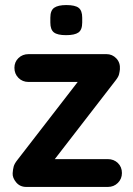

<svg xmlns="http://www.w3.org/2000/svg" viewBox="-20 -739 524 759"><path d="M406 -110Q430 -110 446 -94.5Q462 -79 462 -55Q462 -32 446 -16Q430 0 406 0H84Q59 0 44 -18Q29 -36 30 -54Q31 -69 34 -80.5Q37 -92 49 -107L298 -429L296 -415H93Q69 -415 53 -431Q37 -447 37 -471Q37 -494 53 -509.5Q69 -525 93 -525H401Q424 -525 440 -508Q456 -491 454 -465Q453 -455 450.5 -445Q448 -435 437 -421L192 -104V-110ZM241 -600Q207 -600 193 -611Q179 -622 179 -650V-669Q179 -698 194.5 -708.5Q210 -719 242 -719Q277 -719 291 -708Q305 -697 305 -669V-650Q305 -621 290 -610.5Q275 -600 241 -600Z"/></svg>

Font: zvoove
Style: Bold
Weight: 700
Designer: Vernon Adams (Nunito) & Andrew Paglinawan (Quicksand)
Foundry: zvoove
Version: Version 3.006